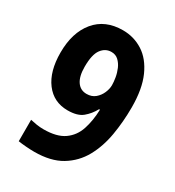

<svg xmlns="http://www.w3.org/2000/svg" viewBox="-177 -826 855 939"><g transform="rotate(30 250.5 -356.0)"><path d="M161 10Q141 10 114.5 8Q88 6 70 3V-118Q87 -114 106 -111Q125 -108 145 -108Q220 -108 261 -137Q302 -166 318.5 -216Q335 -266 337 -329H332Q313 -294 284.5 -270.5Q256 -247 201 -247Q122 -247 76 -308Q30 -369 30 -475Q30 -588 85.5 -655Q141 -722 241 -722Q303 -722 354 -689.5Q405 -657 435.5 -589Q466 -521 466 -416Q466 -336 453 -259.5Q440 -183 406.5 -122.5Q373 -62 313.5 -26Q254 10 161 10ZM241 -363Q270 -363 289 -379Q308 -395 318 -418Q328 -441 328 -462Q328 -480 324 -504Q320 -528 310.5 -550Q301 -572 285 -587Q269 -602 245 -602Q211 -602 189 -572.5Q167 -543 167 -474Q167 -420 186.5 -391.5Q206 -363 241 -363Z"/></g></svg>

Font: Noto Sans Malayalam Condensed
Style: Bold
Weight: 700
Width: 3
Designer: Jelle Bosma - Monotype Design Team
Foundry: Monotype Imaging Inc.
Version: Version 2.104; ttfautohint (v1.8.4.7-5d5b)